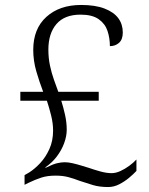

<svg xmlns="http://www.w3.org/2000/svg" viewBox="-20 -744 599 774"><path d="M416 10Q381 10 354.5 2Q328 -6 301 -15Q278 -24 255.5 -30Q233 -36 204 -36Q171 -36 146.5 -28Q122 -20 95 -7L79 1V-38L98 -49Q120 -63 142 -86.5Q164 -110 179 -143Q194 -176 194 -218Q194 -247 186 -279Q178 -311 169 -338H62V-374H154Q139 -413 126.5 -456Q114 -499 114 -543Q114 -628 167 -676Q220 -724 307 -724Q364 -724 401.5 -709.5Q439 -695 457 -670.5Q475 -646 475 -613Q475 -585 460 -571.5Q445 -558 423 -558Q423 -590 413.5 -619Q404 -648 378 -666.5Q352 -685 305 -685Q240 -685 207.5 -647Q175 -609 175 -544Q175 -510 181.5 -479.5Q188 -449 197.5 -422.5Q207 -396 215 -374H378V-338H227Q235 -313 242 -282Q249 -251 249 -221Q249 -195 238.5 -166.5Q228 -138 208.5 -112.5Q189 -87 162 -69L165 -68Q193 -82 210 -86Q227 -90 241 -90Q255 -90 272.5 -86Q290 -82 308 -76.5Q326 -71 339 -67Q359 -60 384 -53Q409 -46 430 -46Q447 -46 465.5 -54.5Q484 -63 501 -75.5Q518 -88 530 -101V-55Q518 -42 500 -27Q482 -12 460.5 -1Q439 10 416 10Z"/></svg>

Font: Noto Serif Armenian Light
Style: Regular
Weight: 300
Version: Version 2.007